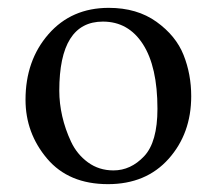

<svg xmlns="http://www.w3.org/2000/svg" viewBox="-20 -469 527 489"><path d="M467 -224Q467 -129 409.5 -64.5Q352 0 255 0Q155 0 100 -65Q45 -130 45 -215Q45 -315 103.5 -382Q162 -449 257 -449Q329 -449 378.5 -413.5Q428 -378 447.5 -329Q467 -280 467 -224ZM242 -414Q131 -414 131 -238Q131 -206 138.5 -173Q146 -140 161 -108Q176 -76 204 -55.5Q232 -35 269 -35Q313 -35 347 -71Q381 -107 381 -192Q381 -299 344 -356.5Q307 -414 242 -414Z"/></svg>

Font: Ponomar Unicode TT
Style: Regular
Weight: 400
Designer: Vladislav V. Dorosh, Yuri A.W. Shardt, Nikita Simmons, Aleksandr Andreev
Foundry: Ponomar Project
Version: 1.1